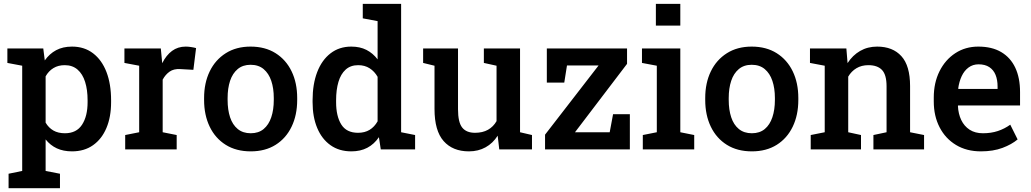

<svg xmlns="http://www.w3.org/2000/svg" viewBox="-20 -782 5396 1005"><path d="M24.9 203.1V127.4L96.2 112.8V-438L18.6 -452.6V-528.3H206.5L214.4 -465.8Q238.8 -500.5 273.9 -519.3Q309.1 -538.1 356.9 -538.1Q421.4 -538.1 467.3 -502.9Q513.2 -467.8 537.4 -404.8Q561.5 -341.8 561.5 -257.3V-247.1Q561.5 -169.9 537.1 -112.1Q512.7 -54.2 467 -22Q421.4 10.3 356.9 10.3Q311.5 10.3 277.3 -5.6Q243.2 -21.5 218.8 -52.2V112.8L293.9 127.4V203.1ZM319.8 -84.5Q380.4 -84.5 409.4 -129.2Q438.5 -173.8 438.5 -247.1V-257.3Q438.5 -312 425.5 -353.3Q412.6 -394.5 386 -417.7Q359.4 -440.9 318.8 -440.9Q284.7 -440.9 259.5 -425.5Q234.4 -410.2 218.8 -382.3V-140.1Q234.4 -113.3 259.3 -98.9Q284.2 -84.5 319.8 -84.5Z M635.3 0V-75.2L708.5 -89.8V-438L631.3 -452.6V-528.3H821.8L828.1 -461.9L829.1 -451.2Q850.1 -493.2 880.6 -515.6Q911.1 -538.1 952.1 -538.1Q965.8 -538.1 981.2 -535.6Q996.6 -533.2 1006.3 -530.3L992.2 -416.5L923.3 -420.4Q889.6 -422.4 867.9 -407.2Q846.2 -392.1 831.5 -365.2V-89.8L904.8 -75.2V0Z M1292.5 10.3Q1216.3 10.3 1161.6 -23.9Q1106.9 -58.1 1077.6 -118.9Q1048.3 -179.7 1048.3 -258.8V-269Q1048.3 -347.7 1077.6 -408.2Q1106.9 -468.8 1161.6 -503.4Q1216.3 -538.1 1291.5 -538.1Q1367.7 -538.1 1422.4 -503.7Q1477.1 -469.2 1506.3 -408.7Q1535.6 -348.1 1535.6 -269V-258.8Q1535.6 -179.7 1506.3 -118.9Q1477.1 -58.1 1422.6 -23.9Q1368.2 10.3 1292.5 10.3ZM1292.5 -84.5Q1333.5 -84.5 1360.1 -106.7Q1386.7 -128.9 1399.9 -168.2Q1413.1 -207.5 1413.1 -258.8V-269Q1413.1 -319.8 1399.9 -358.9Q1386.7 -397.9 1359.9 -420.4Q1333 -442.9 1291.5 -442.9Q1251 -442.9 1224.1 -420.4Q1197.3 -397.9 1184.3 -358.9Q1171.4 -319.8 1171.4 -269V-258.8Q1171.4 -207.5 1184.3 -168.2Q1197.3 -128.9 1224.4 -106.7Q1251.5 -84.5 1292.5 -84.5Z M1819.3 10.3Q1755.4 10.3 1710 -22Q1664.6 -54.2 1640.4 -112.1Q1616.2 -169.9 1616.2 -247.1V-257.3Q1616.2 -341.8 1640.4 -404.8Q1664.6 -467.8 1710.2 -502.9Q1755.9 -538.1 1818.8 -538.1Q1864.3 -538.1 1898.2 -520.8Q1932.1 -503.4 1956.5 -471.2V-671.4L1878.9 -686V-761.7H1956.5H2079.6V-89.8L2152.8 -75.2V0H1973.1L1963.4 -64Q1938.5 -27.3 1902.6 -8.5Q1866.7 10.3 1819.3 10.3ZM1854 -86.9Q1889.2 -86.9 1914.6 -102.3Q1939.9 -117.7 1956.5 -147V-379.9Q1940.4 -408.2 1914.8 -424.6Q1889.2 -440.9 1855 -440.9Q1814.9 -440.9 1789.3 -417.7Q1763.7 -394.5 1751.5 -353.3Q1739.3 -312 1739.3 -257.3V-247.1Q1739.3 -173.8 1766.4 -130.4Q1793.5 -86.9 1854 -86.9Z M2434.6 10.3Q2349.6 10.3 2302 -43.7Q2254.4 -97.7 2254.4 -211.4V-438L2194.8 -452.6V-528.3H2254.4H2377.4V-210.4Q2377.4 -142.1 2399.2 -114.5Q2420.9 -86.9 2466.3 -86.9Q2506.3 -86.9 2534.4 -102.8Q2562.5 -118.7 2579.1 -147.9V-438L2512.7 -452.6V-528.3H2579.1H2702.1V-89.8L2764.6 -75.2V0H2593.3L2585 -71.8Q2560.1 -32.2 2521.7 -11Q2483.4 10.3 2434.6 10.3Z M2833 0V-77.1L3113.3 -439.5H2947.8L2933.6 -349.6H2842.3V-528.3H3262.2V-447.8L2989.7 -89.8H3171.4L3189 -184.1H3276.9V0Z M3344.7 0V-75.2L3418 -89.8V-438L3340.3 -452.6V-528.3H3541V-89.8L3613.8 -75.2V0ZM3413.1 -647.9V-761.7H3541V-647.9Z M3915.5 10.3Q3839.4 10.3 3784.7 -23.9Q3730 -58.1 3700.7 -118.9Q3671.4 -179.7 3671.4 -258.8V-269Q3671.4 -347.7 3700.7 -408.2Q3730 -468.8 3784.7 -503.4Q3839.4 -538.1 3914.6 -538.1Q3990.7 -538.1 4045.4 -503.7Q4100.1 -469.2 4129.4 -408.7Q4158.7 -348.1 4158.7 -269V-258.8Q4158.7 -179.7 4129.4 -118.9Q4100.1 -58.1 4045.7 -23.9Q3991.2 10.3 3915.5 10.3ZM3915.5 -84.5Q3956.5 -84.5 3983.2 -106.7Q4009.8 -128.9 4022.9 -168.2Q4036.1 -207.5 4036.1 -258.8V-269Q4036.1 -319.8 4022.9 -358.9Q4009.8 -397.9 3982.9 -420.4Q3956.1 -442.9 3914.6 -442.9Q3874 -442.9 3847.2 -420.4Q3820.3 -397.9 3807.4 -358.9Q3794.4 -319.8 3794.4 -269V-258.8Q3794.4 -207.5 3807.4 -168.2Q3820.3 -128.9 3847.4 -106.7Q3874.5 -84.5 3915.5 -84.5Z M4223.6 0V-75.2L4296.9 -89.8V-438L4219.7 -452.6V-528.3H4410.2L4416.5 -451.7Q4442.9 -492.7 4482.2 -515.4Q4521.5 -538.1 4571.3 -538.1Q4652.8 -538.1 4698.2 -488Q4743.7 -438 4743.7 -331.5V-89.8L4816.9 -75.2V0H4551.8V-75.2L4620.6 -89.8V-330.6Q4620.6 -390.6 4596.7 -415.8Q4572.8 -440.9 4525.4 -440.9Q4489.7 -440.9 4463.1 -425Q4436.5 -409.2 4419.9 -380.9V-89.8L4486.8 -75.2V0Z M5114.3 10.3Q5039.6 10.3 4984.1 -23.2Q4928.7 -56.6 4898.2 -115.7Q4867.7 -174.8 4867.7 -251V-271.5Q4867.7 -348.6 4897.7 -408.9Q4927.7 -469.2 4980.5 -503.7Q5033.2 -538.1 5100.6 -538.1Q5172.4 -538.1 5220.9 -509.3Q5269.5 -480.5 5294.4 -427.5Q5319.3 -374.5 5319.3 -300.3V-230H4995.1L4994.1 -227.5Q4996.1 -186 5011.5 -153.8Q5026.9 -121.6 5055.4 -103Q5084 -84.5 5125 -84.5Q5168 -84.5 5203.1 -96.2Q5238.3 -107.9 5268.1 -129.4L5306.6 -52.2Q5275.4 -25.9 5227.1 -7.8Q5178.7 10.3 5114.3 10.3ZM4997.1 -316.4H5201.7V-329.1Q5201.7 -363.8 5191.2 -389.9Q5180.7 -416 5158.4 -430.7Q5136.2 -445.3 5102.1 -445.3Q5072.3 -445.3 5049.8 -428.7Q5027.3 -412.1 5013.9 -383.5Q5000.5 -355 4995.6 -318.8Z"/></svg>

Font: Roboto Slab LO Medium
Style: Regular
Weight: 500
Designer: Google
Version: Version 2.000